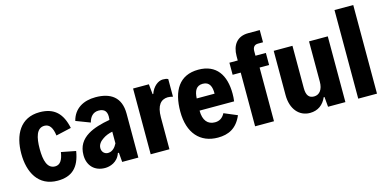

<svg xmlns="http://www.w3.org/2000/svg" viewBox="-68 -1062 2911 1444"><g transform="rotate(-15 1387.5 -339.5)"><path d="M237 11C346 11 408 -43 428 -169L315 -191C306 -131 285 -98 246 -98C185 -98 167 -165 167 -254C167 -345 185 -414 246 -414C285 -414 307 -382 315 -320L434 -347C410 -463 351 -522 237 -522C86 -522 24 -401 24 -255C24 -112 86 11 237 11Z M672 -522C578 -522 503 -480 480 -389L590 -347C600 -387 624 -419 669 -419C718 -419 737 -391 731 -338L730 -330C666 -319 602 -301 557 -273C504 -240 473 -194 473 -124C473 -42 525 11 606 11C643 11 705 -6 727 -73H735L741 0H867V-342C867 -471 789 -522 672 -522ZM663 -93C636 -89 609 -108 609 -142C609 -170 627 -192 653 -209C673 -223 700 -234 728 -239V-148C714 -120 693 -96 663 -93Z M963 0H1109V-248C1109 -342 1144 -379 1196 -381C1208 -381 1222 -379 1237 -375V-512C1227 -518 1214 -520 1196 -520C1160 -520 1118 -488 1099 -433H1094L1086 -512H963Z M1493 -107C1437 -107 1403 -145 1403 -222H1672C1675 -238 1676 -266 1676 -281C1676 -426 1613 -522 1473 -522C1324 -522 1261 -414 1261 -252C1261 -84 1348 10 1485 10C1567 10 1633 -20 1673 -114L1571 -157C1552 -121 1526 -107 1493 -107ZM1478 -411C1532 -411 1546 -368 1545 -316H1406C1409 -374 1427 -411 1478 -411Z M1776 0H1923V-418H1997V-512H1916V-548C1916 -575 1928 -595 1958 -595H1997V-690H1907C1820 -690 1778 -631 1778 -546V-512H1713V-418H1776Z M2479 -512H2333V-198C2333 -138 2306 -102 2263 -102C2225 -102 2204 -125 2204 -182V-512H2058V-167C2058 -59 2117 10 2202 10C2264 10 2307 -23 2331 -78H2337L2344 0H2479Z M2579 0H2725V-690H2579Z"/></g></svg>

Font: Decalotype
Style: Bold
Weight: 700
Designer: Alfredo Marco Pradil
Foundry: Alfredo Marco Pradil
Version: Version 1.0